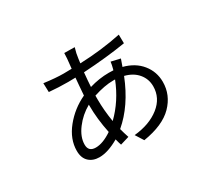

<svg xmlns="http://www.w3.org/2000/svg" viewBox="-134 -889 1269 1157"><g transform="rotate(-30 500.0 -310.0)"><path d="M450.2 -341.8V-314.5Q450.2 -241.2 463.9 -157.2Q552.7 -243.2 601.6 -367.2H587.9Q528.3 -367.2 450.2 -341.8ZM388.7 -307.6V-314.5Q328.1 -280.3 287.1 -225.6Q246.1 -170.9 246.1 -118.2Q246.1 -69.3 296.9 -69.3Q346.7 -69.3 410.2 -112.3Q388.7 -214.8 388.7 -307.6ZM679.7 -415 677.7 -410.2Q756.8 -389.6 800.3 -335.4Q843.8 -281.2 843.8 -210.9Q843.8 -120.1 777.3 -52.2Q710.9 15.6 571.3 38.1L536.1 -17.6Q644.5 -28.3 712.4 -82Q780.3 -135.7 780.3 -216.8Q780.3 -267.6 748.5 -305.7Q716.8 -343.8 659.2 -358.4Q591.8 -188.5 478.5 -92.8Q486.3 -62.5 498 -27.3L436.5 -8.8Q431.6 -21.5 423.8 -52.7Q346.7 -7.8 287.1 -7.8Q242.2 -7.8 214.4 -33.7Q186.5 -59.6 186.5 -109.4Q186.5 -190.4 245.6 -263.7Q304.7 -336.9 390.6 -377Q391.6 -401.4 396 -446.3Q400.4 -491.2 400.4 -496.1Q383.8 -495.1 350.6 -495.1Q284.2 -495.1 217.8 -501L215.8 -563.5Q296.9 -552.7 350.6 -552.7Q388.7 -552.7 407.2 -553.7Q409.2 -568.4 411.1 -590.8Q413.1 -613.3 414.1 -620.1Q416 -647.5 416 -658.2L488.3 -657.2Q484.4 -645.5 478.5 -620.1Q471.7 -582 468.8 -555.7Q621.1 -561.5 755.9 -589.8L756.8 -529.3Q625 -507.8 460.9 -498Q455.1 -437.5 453.1 -400.4Q521.5 -420.9 588.9 -420.9Q610.4 -420.9 620.1 -419.9L622.1 -425.8Q629.9 -455.1 631.8 -473.6L695.3 -459Q689.5 -444.3 679.7 -415Z"/></g></svg>

Font: Gen Shin Gothic Normal
Style: Regular
Weight: 300
Designer: [Source Han Sans]
Ryoko NISHIZUKA  (kana & ideographs); Paul D. Hunt (Latin, Greek & Cyrillic); Wenlong ZHANG  (bopomofo
Version: Version 1.002.20150607